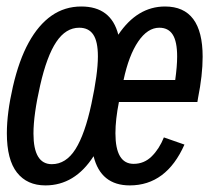

<svg xmlns="http://www.w3.org/2000/svg" viewBox="-20 -558 641 588"><path d="M344.2 -245.6Q333.5 -191.9 333.5 -149.9Q333.5 -56.2 389.2 -56.2Q421.4 -56.2 444.6 -79.1Q467.8 -102.1 481.9 -137.2L544.9 -115.2Q489.3 9.8 377.4 9.8Q288.6 9.8 266.6 -79.6Q209 9.8 119.1 9.8Q63 9.8 32 -29.5Q1 -68.8 1 -149.9Q1 -211.9 19.5 -292.7Q38.1 -373.5 67.9 -427.7Q97.7 -481.9 137.9 -510Q178.2 -538.1 229 -538.1Q320.3 -538.1 342.3 -451.7Q400.4 -538.1 485.4 -538.1Q600.6 -538.1 600.6 -384.3Q600.6 -328.1 586.4 -257.3L584.5 -245.6ZM279.8 -385.3Q279.8 -431.2 265.6 -452.1Q251.5 -473.1 222.7 -473.1Q181.6 -473.1 152.6 -429.9Q123.5 -386.7 103 -296.6Q82.5 -206.5 82.5 -148.9Q82.5 -55.2 138.7 -55.2Q182.1 -55.2 211.2 -101.3Q240.2 -147.5 260 -240Q279.8 -332.5 279.8 -385.3ZM467.8 -473.1Q432.1 -473.1 403.3 -430.9Q374.5 -388.7 358.4 -313H516.6Q522.5 -355 522.5 -384.8Q522.5 -430.7 509 -451.9Q495.6 -473.1 467.8 -473.1Z"/></svg>

Font: Liberation Mono
Style: Italic
Weight: 400
Italic angle: -12°
Monospace: yes
Designer: Steve Matteson
Foundry: Ascender Corporation
Version: Version 2.1.5